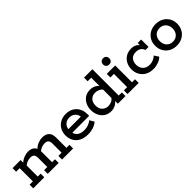

<svg xmlns="http://www.w3.org/2000/svg" viewBox="209 -1608 2640 2640"><g transform="rotate(-45 1528.5 -288.0)"><path d="M21 0V-71H85V-328H16V-398H173V-338L160 -335Q198 -373 241 -390.5Q284 -408 326 -408Q380 -408 409 -387Q438 -366 451 -331L438 -336Q476 -374 518.5 -391Q561 -408 604 -408Q667 -408 702 -375Q737 -342 737 -271V-71H796V0H581V-71H643V-249Q643 -290 625.5 -309Q608 -328 568 -328Q539 -328 508 -316.5Q477 -305 445 -276L453 -319Q456 -307 457 -292.5Q458 -278 458 -271V-71H515V0H303V-71H365V-249Q365 -290 347.5 -309Q330 -328 290 -328Q261 -328 230 -316.5Q199 -305 167 -276L179 -303V-71H236V0Z M1082 10Q1005 10 952.5 -18Q900 -46 874 -93.5Q848 -141 848 -200Q848 -258 873.5 -305Q899 -352 947 -380Q995 -408 1059 -408Q1125 -408 1172 -380Q1219 -352 1244 -305Q1269 -258 1269 -199V-161H900V-234H1180Q1180 -259 1165.5 -282.5Q1151 -306 1124.5 -322Q1098 -338 1059 -338Q1020 -338 993 -321.5Q966 -305 951.5 -279Q937 -253 937 -225V-200Q937 -139 974 -103.5Q1011 -68 1085 -68Q1127 -68 1164.5 -82Q1202 -96 1227 -118L1266 -52Q1234 -23 1185.5 -6.5Q1137 10 1082 10Z M1532 10Q1469 10 1426.5 -20Q1384 -50 1362.5 -98Q1341 -146 1341 -200Q1341 -254 1362.5 -301Q1384 -348 1426.5 -378Q1469 -408 1532 -408Q1575 -408 1614 -388.5Q1653 -369 1674 -331L1660 -332V-512H1591V-583H1754V-71H1815V0H1666V-72L1674 -67Q1653 -30 1614 -10Q1575 10 1532 10ZM1550 -69Q1582 -69 1612.5 -82Q1643 -95 1665 -124L1660 -85V-310L1665 -274Q1643 -304 1612.5 -316.5Q1582 -329 1550 -329Q1500 -329 1465.5 -295.5Q1431 -262 1431 -200Q1431 -137 1465.5 -103Q1500 -69 1550 -69Z M1854 0V-71H1918V-328H1849V-398H2012V-71H2071V0ZM1965 -465Q1936 -465 1920 -482Q1904 -499 1904 -524Q1904 -551 1920 -568.5Q1936 -586 1965 -586Q1993 -586 2009 -568.5Q2025 -551 2025 -524Q2025 -499 2009 -482Q1993 -465 1965 -465Z M2353 10Q2284 10 2234.5 -18Q2185 -46 2158.5 -94Q2132 -142 2132 -201Q2132 -258 2156 -305Q2180 -352 2225 -380Q2270 -408 2334 -408Q2365 -408 2393 -397.5Q2421 -387 2440 -367.5Q2459 -348 2461 -322L2450 -320V-398H2517V-254H2457Q2433 -329 2344 -329Q2283 -329 2252.5 -292.5Q2222 -256 2222 -200Q2222 -143 2257.5 -105.5Q2293 -68 2358 -68Q2394 -68 2428 -83Q2462 -98 2484 -120L2526 -55Q2497 -24 2448 -7Q2399 10 2353 10Z M2807 10Q2742 10 2693.5 -18Q2645 -46 2618.5 -93.5Q2592 -141 2592 -200Q2592 -259 2618.5 -306Q2645 -353 2693.5 -380.5Q2742 -408 2807 -408Q2871 -408 2919.5 -380.5Q2968 -353 2995 -306Q3022 -259 3022 -200Q3022 -141 2995 -93.5Q2968 -46 2919.5 -18Q2871 10 2807 10ZM2807 -67Q2862 -67 2896.5 -104Q2931 -141 2931 -200Q2931 -258 2896.5 -294.5Q2862 -331 2807 -331Q2750 -331 2716 -294.5Q2682 -258 2682 -200Q2682 -141 2716 -104Q2750 -67 2807 -67Z"/></g></svg>

Font: Rokkitt Medium
Style: Regular
Weight: 500
Version: Version 3.103